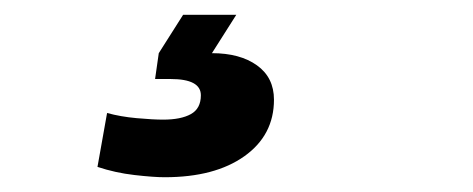

<svg xmlns="http://www.w3.org/2000/svg" viewBox="-20 -31 640 260"><path d="M203 209Q188 209 162 206Q136 203 112 195L125 122Q143 127 165 129Q187 131 201 131Q225 131 238.5 123.5Q252 116 252 98Q252 76 211 76H190L195 41L228 -11H300L267 41Q305 41 328 57.5Q351 74 351 104Q351 152 311 180.5Q271 209 203 209Z"/></svg>

Font: Gantari ExtraBold
Style: Italic
Weight: 800
Italic angle: -10°
Designer: Anugrah Pasau
Foundry: Lafontype
Version: Version 1.000